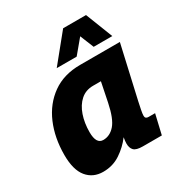

<svg xmlns="http://www.w3.org/2000/svg" viewBox="-178 -879 957 1017"><g transform="rotate(-30 300.0 -370.5)"><path d="M160 12Q98 12 61.5 -32.5Q25 -77 25 -168Q25 -273 61 -357Q97 -441 166.5 -490.5Q236 -540 336 -540H579L506 -218Q501 -195 496.5 -172.5Q492 -150 492 -138Q492 -120 512 -120H552L524 0H408Q368 0 354 -14.5Q340 -29 340 -56Q340 -71 344 -93Q312 -50 265.5 -19Q219 12 160 12ZM244 -134Q285 -134 315.5 -169Q346 -204 364 -292L388 -410H340Q295 -410 264 -382.5Q233 -355 217 -308.5Q201 -262 201 -206Q201 -134 244 -134ZM220 -587 355 -753H495L560 -587H446L412 -671L342 -587Z"/></g></svg>

Font: Geist Mono Black
Style: Italic
Weight: 900
Italic angle: -12°
Monospace: yes
Designer: Basement.studio, Andrés Briganti, Mateo Zaragoza
Foundry: Basement.studio, Vercel, Andrés Briganti, Guido Ferreyra, Mateo Zaragoza
Version: Version 1.500; ttfautohint (v1.8.4.7-5d5b)